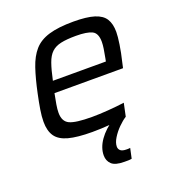

<svg xmlns="http://www.w3.org/2000/svg" viewBox="-130 -620 831 916"><g transform="rotate(-20 285.5 -162.0)"><path d="M251 8Q175 8 130.5 -4Q86 -16 67 -43.5Q48 -71 48 -117Q48 -144 53.5 -178Q59 -212 68 -254Q83 -325 100 -375.5Q117 -426 144.5 -457.5Q172 -489 220 -503.5Q268 -518 345 -518Q412 -518 450.5 -506Q489 -494 505 -468.5Q521 -443 521 -402Q521 -380 515 -340Q509 -300 498 -255L492 -228H144Q138 -198 134 -174.5Q130 -151 130 -133Q130 -89 160.5 -74.5Q191 -60 274 -60Q310 -60 356.5 -63.5Q403 -67 439 -72L425 -6Q393 0 344.5 4Q296 8 251 8ZM157 -286H426L429 -301Q434 -327 437 -346.5Q440 -366 440 -381Q440 -425 414.5 -437.5Q389 -450 333 -450Q286 -450 256.5 -443.5Q227 -437 209 -420Q191 -403 179.5 -370.5Q168 -338 157 -286ZM345 194Q299 194 281 176.5Q263 159 263 132Q263 93 290 54.5Q317 16 366 -16L425 -6Q406 6 385.5 26.5Q365 47 350.5 70.5Q336 94 336 114Q336 126 345 134Q354 142 376 142Q379 142 383.5 142Q388 142 394 141L383 192Q374 194 364.5 194Q355 194 345 194Z"/></g></svg>

Font: Saira
Style: Italic
Weight: 400
Italic angle: -12°
Designer: Hector Gatti with collaboration of the Omnibus-Type team
Foundry: Omnibus-Type
Version: Version 1.100; ttfautohint (v1.8.3)